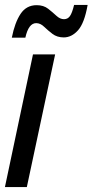

<svg xmlns="http://www.w3.org/2000/svg" viewBox="-22 -760 376 780"><path d="M-2 0 112 -539H202L87 0ZM26 -607Q38 -668 61.5 -703.5Q85 -739 127 -739Q155 -739 173.5 -724.5Q192 -710 207 -696Q222 -682 238 -682Q253 -682 262 -694.5Q271 -707 279 -740H334Q321 -666 295 -637Q269 -608 237 -608Q210 -608 191 -622.5Q172 -637 157 -651.5Q142 -666 125 -666Q94 -666 81 -607Z"/></svg>

Font: Noto Sans ExtraCondensed Medium
Style: Italic
Weight: 500
Width: 2
Italic angle: -12°
Designer: Monotype Design Team
Foundry: Monotype Imaging Inc.
Version: Version 2.013; ttfautohint (v1.8.4.7-5d5b)